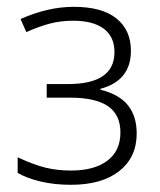

<svg xmlns="http://www.w3.org/2000/svg" viewBox="-20 -522 460 552"><path d="M175.3 -280.3Q309.1 -280.3 309.1 -372.1Q309.1 -416.5 278.3 -439.5Q247.6 -462.4 190.4 -462.4Q154.3 -462.4 123 -454.1Q91.8 -445.8 55.7 -429.7L39.1 -467.3Q117.7 -502.4 192.4 -502.4Q272.9 -502.4 314.7 -469Q356.4 -435.5 356.4 -376Q356.4 -290 268.6 -266.6V-264.2Q323.2 -250.5 348.1 -219Q373 -187.5 373 -138.2Q373 -69.8 323 -30.3Q272.9 9.3 184.1 9.3Q136.2 9.3 96.4 -0.2Q56.6 -9.8 30.8 -24.9V-69.8Q77.6 -47.9 111.6 -39.8Q145.5 -31.7 184.1 -31.7Q251.5 -31.7 288.8 -60.1Q326.2 -88.4 326.2 -141.1Q326.2 -192.4 290.3 -216.8Q254.4 -241.2 182.6 -241.2H114.3V-280.3Z"/></svg>

Font: Bpm'online Open Sans Light
Style: Regular
Weight: 300
Foundry: Ascender Corporation
Version: Version 1.10